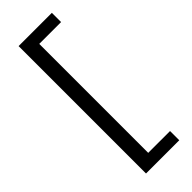

<svg xmlns="http://www.w3.org/2000/svg" viewBox="-283 -787 927 927"><g transform="rotate(-45 180.5 -323.0)"><path d="M87 -758H314V-695H165V49H314V112H87Z"/></g></svg>

Font: KoHo Medium
Style: Regular
Weight: 500
Version: Version 1.000; ttfautohint (v1.6)